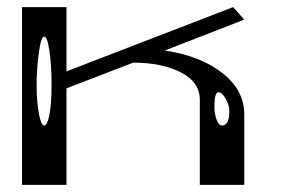

<svg xmlns="http://www.w3.org/2000/svg" viewBox="-20 -520 831 540"><path d="M125 -281.2Q125 -335 119.1 -376Q113.3 -417 104.5 -417Q95.7 -417 89.8 -376Q83 -328.1 83 -281.2Q83 -234.4 89.8 -198.2Q95.7 -167 104.5 -167Q113.3 -167 119.1 -198.2Q125 -228.5 125 -281.2ZM583 -218.8Q583 -199.2 589.8 -181.6Q595.7 -167 604.5 -167Q625 -167 625 -208Q625 -224.6 614.3 -243.2Q603.5 -260.7 594.7 -260.7Q583 -260.7 583 -218.8ZM667 0H542V-239.3Q542 -289.1 488.8 -316.4Q435.5 -343.8 354.5 -343.8L167 -271.5V0H42V-500H167V-319.3L635.7 -500L667 -464.8L443.4 -377.9Q543 -363.3 605 -314.9Q667 -266.6 667 -198.2Z"/></svg>

Font: okolaksMetalik
Style: bold
Weight: 700
Width: 7
Version: Version 0.6